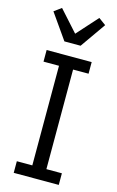

<svg xmlns="http://www.w3.org/2000/svg" viewBox="-140 -998 643 1054"><g transform="rotate(15 181.0 -471.5)"><path d="M309 0H53V-66H141V-632H53V-698H309V-632H221V-66H309ZM227 -769H135L34 -913L75 -943L181 -825L287 -943L328 -913Z"/></g></svg>

Font: IBM Plex Sans Condensed
Style: Regular
Weight: 400
Width: 3
Designer: Mike Abbink, Paul van der Laan, Pieter van Rosmalen
Foundry: Bold Monday
Version: Version 3.201